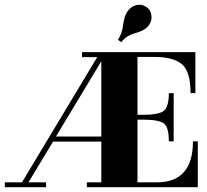

<svg xmlns="http://www.w3.org/2000/svg" viewBox="-20 -776 860 796"><path d="M780 -190H800V0H340V-20H400V-189H200L98 -20H171V0H0V-20H71L383 -539H320V-560H790V-390H770Q770 -479 734.5 -509.5Q699 -540 620 -540H550V-300H570Q642 -300 661 -318Q680 -336 680 -390H700V-190H680Q680 -246 661 -263Q642 -280 570 -280H550V-20H630Q780 -20 780 -190ZM400 -210V-522L212 -210ZM483 -601 469 -611Q486 -636 490.5 -673Q495 -710 509 -729.5Q523 -749 544 -754.5Q565 -760 581 -750Q602 -741 607 -716.5Q612 -692 597 -671Q582 -650 542 -639Q502 -628 483 -601Z"/></svg>

Font: Rozha One
Style: Regular
Weight: 400
Designer: Tim Donaldson, Indian Type Foundry
Foundry: Indian Type Foundry
Version: Version 1.300;PS 1.0;hotconv 1.0.78;makeotf.lib2.5.61930; tt